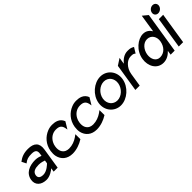

<svg xmlns="http://www.w3.org/2000/svg" viewBox="167 -1610 2586 2586"><g transform="rotate(-45 1460.0 -317.5)"><path d="M43 -135C29 -46 94 11 193 11C259 11 320 -34 345 -55L336 0H412L459 -298C477 -409 422 -462 307 -462C226 -462 175 -440 127 -404L123 -401L156 -336L161 -340C201 -372 235 -381 294 -381C361 -381 386 -359 376 -298L371 -266C357 -272 317 -288 271 -288C161 -288 61 -246 43 -135ZM131 -136C140 -193 194 -209 258 -209C303 -209 346 -194 359 -189L352 -143C342 -133 278 -68 209 -68C155 -68 124 -89 131 -136Z M504 -226C499 -192 499 -160 505 -131C524 -48 587 11 691 11C765 11 841 -17 897 -53L900 -55L899 -150L865 -125C820 -94 764 -72 704 -72C684 -72 665 -76 649 -83C604 -104 579 -153 591 -226C594 -248 601 -268 611 -287C639 -340 690 -380 758 -380C823 -380 856 -358 866 -283L868 -270L928 -369L927 -371C896 -449 823 -462 766 -462C734 -462 705 -456 676 -444C595 -411 522 -338 504 -226Z M963 -226C958 -192 958 -160 964 -131C983 -48 1046 11 1150 11C1224 11 1300 -17 1356 -53L1359 -55L1358 -150L1324 -125C1279 -94 1223 -72 1163 -72C1143 -72 1124 -76 1108 -83C1063 -104 1038 -153 1050 -226C1053 -248 1060 -268 1070 -287C1098 -340 1149 -380 1217 -380C1282 -380 1315 -358 1325 -283L1327 -270L1387 -369L1386 -371C1355 -449 1282 -462 1225 -462C1193 -462 1164 -456 1135 -444C1054 -411 981 -338 963 -226Z M1418 -226C1397 -95 1488 11 1609 11C1730 11 1853 -95 1874 -226C1895 -357 1805 -462 1684 -462C1563 -462 1439 -357 1418 -226ZM1500 -226C1514 -312 1591 -381 1671 -381C1751 -381 1806 -312 1792 -226C1778 -140 1702 -70 1622 -70C1542 -70 1486 -140 1500 -226Z M1892 0H1975L2005 -191C2013 -244 2038 -287 2066 -316C2091 -343 2127 -365 2169 -365C2214 -365 2221 -359 2237 -347L2241 -344L2289 -422L2284 -425C2258 -438 2248 -447 2190 -447C2123 -447 2072 -408 2032 -360L2047 -456L1955 -396Z M2255 -226C2236 -108 2297 11 2422 11C2485 11 2536 -22 2574 -63L2564 0H2641L2734 -585L2660 -646L2620 -390C2596 -429 2559 -462 2497 -462C2401 -462 2277 -368 2255 -226ZM2343 -226C2355 -300 2410 -373 2486 -373C2567 -373 2606 -299 2594 -226C2580 -138 2521 -74 2439 -74C2367 -74 2330 -145 2343 -226Z M2785 -578C2779 -541 2804 -512 2841 -512C2878 -512 2913 -541 2919 -578C2925 -615 2899 -644 2862 -644C2825 -644 2791 -615 2785 -578ZM2719 0H2802L2873 -451H2790Z"/></g></svg>

Font: Charger Pro
Style: BdNarObl
Weight: 700
Designer: Jasper
Foundry: Cannot Into Space Fonts
Version: Version 1.09